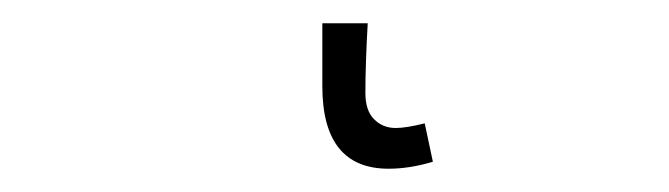

<svg xmlns="http://www.w3.org/2000/svg" viewBox="-20 46 575 165"><path d="M314 191Q257 191 257 120V66H296Q294 102 294 126Q294 141 301.5 148.5Q309 156 320 156Q329 156 345 152L352 185Q332 191 314 191Z"/></svg>

Font: Toshiba Sans Light
Style: Regular
Weight: 300
Designer: Paul D. Hunt
Foundry: Toshiba Corporation
Version: Version 2.020;PS 2.0;hotconv 1.0.86;makeotf.lib2.5.63406